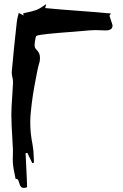

<svg xmlns="http://www.w3.org/2000/svg" viewBox="-20 -866 606 948"><path d="M97.7 62Q94.2 62 89.1 60.3Q84 58.6 80.3 51.5Q76.7 44.4 74.5 35.9Q72.3 27.3 69.1 22.2Q65.9 17.1 61 17.1L57.1 17.6L52.2 -7.3Q43 -47.9 43 -78.1Q43 -87.9 43.5 -97.2L43.9 -126.5L40.5 -190.9Q36.6 -245.1 36.1 -299.8Q36.6 -345.7 40.5 -392.1Q43 -425.3 44.4 -459Q44.4 -471.7 41.3 -483.9Q38.1 -496.1 38.1 -507.8V-511.2Q48.8 -632.3 62.5 -753.4Q64.9 -773.9 68.8 -787.6L72.8 -802.2Q90.3 -793.5 96.2 -789.6L94.7 -800.3Q104.5 -802.7 114.7 -804.7Q138.7 -809.6 161.6 -817.4Q177.2 -824.2 192.9 -835.4Q200.2 -840.8 208.5 -846.2L203.1 -826.2Q272.5 -819.3 365.2 -812.7Q458 -806.2 527.8 -799.3L520.5 -788.6L535.2 -743.2L535.6 -739.7Q535.6 -715.8 501.5 -715.8Q489.3 -715.8 476.6 -716.6Q463.9 -717.3 450.7 -717.3Q438 -717.3 424.8 -716.3Q390.1 -712.9 339.8 -709Q182.6 -697.8 162.6 -689.9Q156.2 -687 156.2 -681.2Q150.9 -657.7 150.9 -643.6Q150.9 -630.9 156.7 -624.5Q177.2 -605 177.2 -584.5V-573.2Q177.2 -563 170.4 -543Q167 -532.2 156.2 -474.1Q140.1 -394.5 132.3 -314.5Q129.4 -288.1 129.4 -261.2Q129.4 -207.5 140.6 -152.8Q146 -122.6 146.5 -91.8Q147 -77.1 147.9 -63Q142.1 -62 139.2 -61L115.2 -110.8L106.4 -109.9L112.3 15.6Q112.8 37.1 113.8 58.1Q104.5 62 97.7 62Z"/></svg>

Font: Unutterable
Style: Regular
Weight: 400
Designer: GGBotNet
Foundry: f0n7.com
Version: 1.00